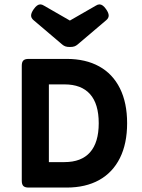

<svg xmlns="http://www.w3.org/2000/svg" viewBox="-20 -845 640 865"><path d="M260.3 -644.5 130.9 -754.4Q120.1 -763.7 120.1 -774.9Q120.1 -787.1 132.3 -804.2Q147 -825.2 161.6 -825.2Q169.4 -825.2 177.7 -819.8L294.9 -752.4L412.1 -819.8Q420.4 -825.2 428.2 -825.2Q442.9 -825.2 457.5 -804.2Q469.7 -787.1 469.7 -774.9Q469.7 -763.7 459 -754.4L329.6 -644.5Q322.8 -638.7 315.2 -636Q307.6 -633.3 294.9 -633.3Q282.2 -633.3 274.7 -636Q267.1 -638.7 260.3 -644.5ZM552.7 -290Q552.7 -198.2 520.3 -133.1Q487.8 -67.9 426.8 -33.9Q365.7 0 280.3 0H108.9Q92.3 0 85.2 -7.1Q78.1 -14.2 78.1 -30.8V-548.8Q78.1 -565.4 85.2 -572.5Q92.3 -579.6 108.9 -579.6H280.3Q365.7 -579.6 426.8 -545.9Q487.8 -512.2 520.3 -447Q552.7 -381.8 552.7 -290ZM200.2 -464.8V-114.7H270.5Q346.7 -114.7 385.7 -158.9Q424.8 -203.1 424.8 -290Q424.8 -377 385.7 -420.9Q346.7 -464.8 270.5 -464.8Z"/></svg>

Font: Courier Prime Sans
Style: Bold
Weight: 700
Designer: Alan Dague-Greene
Foundry: Quote-Unquote Apps
Version: Version 3.020